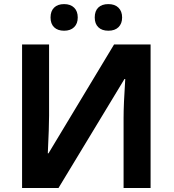

<svg xmlns="http://www.w3.org/2000/svg" viewBox="-20 -935 863 955"><path d="M89.8 -713.9H224.1V-359.4Q224.1 -305.2 217.8 -172.4H221.2L547.4 -713.9H729V0H594.7V-348.1Q594.7 -416 603 -542H599.1L271 0H89.8ZM451.2 -848.1Q451.2 -880.4 469 -897.5Q486.8 -914.6 519 -914.6Q551.3 -914.6 569.3 -896.7Q587.4 -878.9 587.4 -848.1Q587.4 -817.4 569.3 -799.8Q551.3 -782.2 519 -782.2Q486.8 -782.2 469 -799.6Q451.2 -816.9 451.2 -848.1ZM231.4 -848.1Q231.4 -879.9 249.3 -897.2Q267.1 -914.6 298.8 -914.6Q330.6 -914.6 348.6 -897Q366.7 -879.4 366.7 -848.1Q366.7 -817.4 348.6 -799.8Q330.6 -782.2 298.8 -782.2Q267.1 -782.2 249.3 -799.3Q231.4 -816.4 231.4 -848.1Z"/></svg>

Font: Viking Open Sans
Style: Bold
Weight: 700
Foundry: Ascender Corporation
Version: Version 2.001